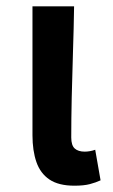

<svg xmlns="http://www.w3.org/2000/svg" viewBox="-20 -575 359 609"><path d="M216 14Q166 14 137 -5.5Q108 -25 95.5 -61Q83 -97 83 -146V-555H215Q214 -486 211.5 -411Q209 -336 207.5 -266Q206 -196 206 -139Q206 -114 217 -104Q228 -94 249 -94Q256 -94 265 -95.5Q274 -97 282 -100L299 -3Q284 4 265 9Q246 14 216 14Z"/></svg>

Font: Noto Sans HK SemiBold
Style: Regular
Weight: 600
Version: Version 2.004-H2;hotconv 1.0.118;makeotfexe 2.5.65603